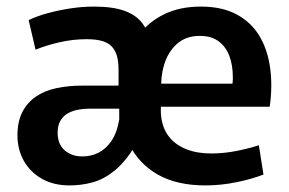

<svg xmlns="http://www.w3.org/2000/svg" viewBox="-20 -551 879 583"><path d="M191 12Q143 12 107.5 -8Q72 -28 52.5 -62.5Q33 -97 33 -140Q33 -182 48 -211Q63 -240 89.5 -258Q116 -276 152 -283.5Q188 -291 229 -291H340V-340Q340 -359 336.5 -375.5Q333 -392 323 -405.5Q313 -419 293.5 -425.5Q274 -432 243 -432Q201 -432 160 -422.5Q119 -413 88 -400L67 -490Q92 -502 125 -511Q158 -520 194 -525.5Q230 -531 265 -531Q323 -531 358.5 -518Q394 -505 412.5 -480Q431 -455 437.5 -420.5Q444 -386 444 -344V-231Q419 -155 389.5 -107Q360 -59 328 -33Q296 -7 262 2.5Q228 12 191 12ZM230 -76Q256 -76 278.5 -87Q301 -98 318 -122.5Q335 -147 342 -188V-221H250Q234 -221 217.5 -218Q201 -215 187 -207.5Q173 -200 164 -185.5Q155 -171 155 -148Q155 -113 176.5 -94.5Q198 -76 230 -76ZM604 12Q517 12 459 -21Q401 -54 372 -114Q343 -174 343 -256Q343 -309 358 -358Q373 -407 403 -446.5Q433 -486 480 -508.5Q527 -531 590 -531Q654 -531 698 -507.5Q742 -484 767 -443Q792 -402 800 -346.5Q808 -291 799 -227H410L478 -277Q465 -232 469.5 -196Q474 -160 493.5 -135.5Q513 -111 545.5 -98Q578 -85 621 -85Q661 -85 700 -93Q739 -101 766 -110L780 -21Q744 -7 697 2.5Q650 12 604 12ZM411 -297H686Q687 -305 687 -309.5Q687 -314 687 -316Q687 -353 676.5 -381Q666 -409 644 -425.5Q622 -442 586 -442Q544 -442 516.5 -417Q489 -392 477.5 -351.5Q466 -311 471 -265Z"/></svg>

Font: Murecho Thin Medium
Style: Regular
Weight: 500
Version: Version 1.010